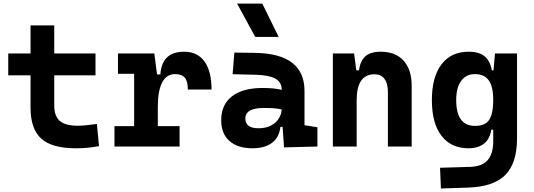

<svg xmlns="http://www.w3.org/2000/svg" viewBox="-20 -815 2970 1068"><path d="M402.8 9.8Q269 9.8 209.5 -43.9Q149.9 -97.7 149.9 -215.8V-396H25.9V-517.6H149.9V-673.8H281.7V-517.6H511.2V-396H281.7V-228.5Q281.7 -169.4 312.3 -142.6Q342.8 -115.7 412.6 -115.7Q435.1 -115.7 460.7 -118.4Q486.3 -121.1 519 -125.5L530.8 -2Q498.5 3.9 468 6.8Q437.5 9.8 402.8 9.8Z M857.9 -222.7V-113.3H979V0H616.7V-113.3H726.1V-404.3H636.2V-517.6H838.4L853.5 -400.9H872.1Q879.9 -527.3 1004.4 -527.3Q1078.1 -527.3 1117.4 -473.1Q1156.7 -418.9 1156.7 -316.9H1024.9Q1024.9 -362.8 1008.1 -382.8Q991.2 -402.8 954.1 -402.8Q905.8 -402.8 881.8 -356Q857.9 -309.1 857.9 -222.7Z M1560.1 4.9 1551.8 -109.4H1540Q1532.7 -49.8 1492.4 -20Q1452.1 9.8 1384.8 9.8Q1302.2 9.8 1256.3 -30.8Q1210.4 -71.3 1210.4 -146Q1210.4 -232.9 1270.5 -279.3Q1330.6 -325.7 1440.9 -325.7Q1473.1 -325.7 1498.3 -323.2Q1523.4 -320.8 1546.9 -315.4V-316.9Q1546.9 -358.4 1511.5 -377.7Q1476.1 -397 1406.2 -398.9L1273.9 -402.3L1283.7 -522.5L1396.5 -521Q1537.1 -519 1605.5 -465.6Q1673.8 -412.1 1673.8 -309.6V-118.2L1745.6 -107.4V0ZM1546.9 -206.5Q1518.6 -212.4 1495.6 -213.4Q1472.7 -214.4 1447.3 -214.4Q1344.7 -214.4 1344.7 -155.8Q1344.7 -101.6 1417.5 -101.6Q1459.5 -101.6 1488 -116.9Q1516.6 -132.3 1531.2 -156.5Q1545.9 -180.7 1546.9 -206.5ZM1399.9 -609.4 1298.8 -794.9H1439L1530.3 -609.4Z M2137.7 0V-304.2Q2137.7 -351.1 2118.4 -376.5Q2099.1 -401.9 2063.5 -401.9Q1963.9 -401.9 1963.9 -258.3V0H1831.5V-517.6H1949.7L1961.9 -423.8H1976.6Q1983.9 -476.1 2012.2 -501.7Q2040.5 -527.3 2098.1 -527.3Q2180.2 -527.3 2225.1 -477.5Q2270 -427.7 2270 -336.9V0Z M2432.6 233.4 2427.7 118.2 2593.8 113.3Q2662.1 111.3 2692.9 75.4Q2723.6 39.6 2723.6 -30.3V-93.8H2712.9Q2705.1 -42 2672.4 -16.1Q2639.6 9.8 2585.4 9.8Q2489.3 9.8 2435.8 -59.6Q2382.3 -128.9 2382.3 -258.3Q2382.3 -386.7 2435.8 -457Q2489.3 -527.3 2586.4 -527.3Q2645.5 -527.3 2676 -501.7Q2706.5 -476.1 2715.8 -423.8H2725.1L2733.4 -517.6H2856V-45.9Q2856 92.3 2791 158Q2726.1 223.6 2584 228.5ZM2723.6 -258.3Q2723.6 -333.5 2698.5 -368.2Q2673.3 -402.8 2622.6 -402.8Q2572.3 -402.8 2544.9 -365Q2517.6 -327.1 2517.6 -258.3Q2517.6 -114.7 2622.6 -114.7Q2679.2 -114.7 2701.4 -148.9Q2723.6 -183.1 2723.6 -258.3Z"/></svg>

Font: Cascadia Code PL
Style: Bold
Weight: 700
Monospace: yes
Designer: Aaron Bell
Foundry: Saja Typeworks
Version: Version 2404.023; ttfautohint (v1.8.4)